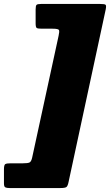

<svg xmlns="http://www.w3.org/2000/svg" viewBox="-80 -800 556 970"><path d="M224.5 150H-31.5Q-46.5 150 -53.2 146.5Q-60 143 -60 126.5V56Q-60 33.5 -53.5 29.2Q-47 25 -25.5 25H36.5Q60.5 25 69.2 20.8Q78 16.5 82.5 -4L216 -619Q221 -641 218 -648Q215 -655 186 -655H131.5Q111.5 -655 105.8 -658.5Q100 -662 100 -682V-752Q100 -771 104.8 -775.5Q109.5 -780 127.5 -780H425.5Q448.5 -780 453.2 -776Q458 -772 454 -752L266.5 119Q262.5 139 256 144.5Q249.5 150 224.5 150Z"/></svg>

Font: Besley* Fatface
Style: Italic
Weight: 900
Italic angle: -13°
Designer: Owen Earl
Foundry: indestructible type*
Version: Version 3.000; ttfautohint (v1.8.3)